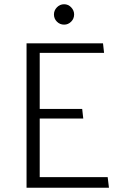

<svg xmlns="http://www.w3.org/2000/svg" viewBox="-20 -884 564 904"><path d="M282 -864Q301 -864 315 -849.5Q329 -835 329 -816Q329 -796 315 -782Q301 -768 282 -768Q262 -768 248 -782Q234 -796 234 -816Q234 -835 248 -849.5Q262 -864 282 -864ZM105 0V-680H465L470 -635H167V-371H367L372 -326H167V-50H487L493 0Z"/></svg>

Font: Palanquin Light
Style: Regular
Weight: 300
Designer: Pria Ravichandran
Version: Version 1.0.4